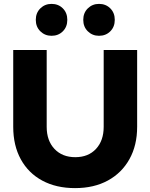

<svg xmlns="http://www.w3.org/2000/svg" viewBox="-20 -957 773 987"><path d="M366 10Q269 10 197.5 -28.5Q126 -67 87 -138Q48 -209 48 -305V-700H220V-305Q220 -234 260 -191.5Q300 -149 367 -149Q434 -149 473.5 -191.5Q513 -234 513 -305V-700H685V-305Q685 -210 645.5 -139Q606 -68 534.5 -29Q463 10 366 10ZM245 -773Q211 -773 187.5 -796Q164 -819 164 -855Q164 -891 187.5 -914Q211 -937 245 -937Q280 -937 303 -914Q326 -891 326 -855Q326 -819 303 -796Q280 -773 245 -773ZM489 -773Q455 -773 431.5 -796Q408 -819 408 -855Q408 -891 431.5 -914Q455 -937 489 -937Q524 -937 547 -914Q570 -891 570 -855Q570 -819 547 -796Q524 -773 489 -773Z"/></svg>

Font: Red Hat Display Black
Style: Regular
Weight: 900
Designer: Pentagram, MCKL
Foundry: Pentagram, MCKL
Version: Version 1.023; ttfautohint (v1.8.3)